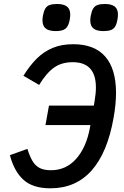

<svg xmlns="http://www.w3.org/2000/svg" viewBox="-20 -956 640 988"><path d="M31 -157.5 121 -190Q133.5 -150 147.8 -126.5Q162 -103 184.2 -91.5Q206.5 -80 242 -80Q320 -80 372.2 -139Q424.5 -198 443 -300L445 -312.5H214L232 -412.5H463L467 -438Q473.5 -474 473.5 -506Q473.5 -636 354 -636Q297 -636 257.8 -608Q218.5 -580 181.5 -519L100.5 -566Q134.5 -620.5 170.5 -655.8Q206.5 -691 252 -709.8Q297.5 -728.5 356.5 -728.5Q466 -728.5 521.5 -665Q577 -601.5 577 -478.5Q577 -419 564.5 -350Q533 -170.5 451.5 -78.8Q370 13 239.5 13Q149 13 100.8 -30.8Q52.5 -74.5 31 -157.5ZM198.5 -852Q198.5 -861 201 -876Q205.5 -899.5 213.2 -912.2Q221 -925 235.2 -930.2Q249.5 -935.5 273.5 -935.5Q308 -935.5 324.8 -922.2Q341.5 -909 341.5 -880.5Q341.5 -870.5 339 -855.5Q333 -821.5 317.5 -808.8Q302 -796 267.5 -796Q232.5 -796 215.5 -809.2Q198.5 -822.5 198.5 -852ZM444.5 -851Q444.5 -860 447 -875Q451.5 -899 459.5 -912Q467.5 -925 481.5 -930.2Q495.5 -935.5 519 -935.5Q553.5 -935.5 570.2 -922.5Q587 -909.5 587 -880.5Q587 -871 584.5 -856Q580.5 -832.5 572.8 -819.8Q565 -807 550.8 -801.5Q536.5 -796 512.5 -796Q478 -796 461.2 -809.2Q444.5 -822.5 444.5 -851Z"/></svg>

Font: JuliaMono SemiBoldItalic
Style: Regular
Weight: 600
Italic angle: -9°
Monospace: yes
Designer: cormullion
Foundry: corm
Version: Version 0.049; ttfautohint (v1.8.4)